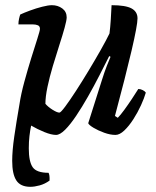

<svg xmlns="http://www.w3.org/2000/svg" viewBox="-20 -520 602 740"><path d="M196 0Q178 0 151 -11Q124 -22 100 -36Q96 -17 93.5 4.5Q91 26 91 52Q91 103 106 124.5Q121 146 167 146Q172 154 171 176Q153 189 133 194.5Q113 200 97 200Q59 200 43 175.5Q27 151 27 100Q27 61 35 6Q43 -49 55 -118Q61 -158 74 -205.5Q87 -253 100.5 -296.5Q114 -340 124 -371Q134 -402 134 -409Q134 -419 126 -422.5Q118 -426 106 -426H51Q51 -437 53.5 -448Q56 -459 58 -464Q73 -471 96 -479.5Q119 -488 142.5 -494Q166 -500 180 -500Q203 -500 220 -487.5Q237 -475 237 -453Q237 -442 229 -413Q221 -384 208.5 -345.5Q196 -307 183.5 -265Q171 -223 163 -185Q155 -147 155 -120Q165 -108 182.5 -97Q200 -86 209 -86Q214 -86 231.5 -109.5Q249 -133 273 -170Q297 -207 322 -248.5Q347 -290 368.5 -328Q390 -366 402 -391Q405 -414 407 -445Q409 -476 410 -500Q464 -500 487 -487.5Q510 -475 510 -449Q510 -423 487 -324.5Q464 -226 423 -73L434 -66Q444 -76 459 -96.5Q474 -117 488.5 -139Q503 -161 513 -177Q522 -177 530.5 -172.5Q539 -168 542 -163Q536 -142 523.5 -114.5Q511 -87 494 -60.5Q477 -34 459 -17Q441 0 425 0Q405 0 381.5 -8.5Q358 -17 340.5 -27.5Q323 -38 320 -45L373 -212Q382 -241 391.5 -265.5Q401 -290 406 -301L401 -304Q384 -270 363 -229Q342 -188 319 -147.5Q296 -107 273.5 -73.5Q251 -40 231 -20Q211 0 196 0Z"/></svg>

Font: Texturina SemiBold
Style: Italic
Weight: 600
Italic angle: -11°
Designer: Guillermo Torres Carreño
Foundry: Omnibus-Type
Version: Version 1.002; ttfautohint (v1.8.3)